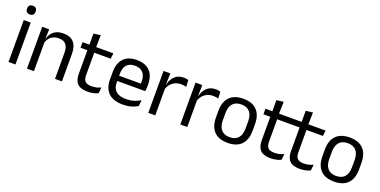

<svg xmlns="http://www.w3.org/2000/svg" viewBox="-18 -1380 4159 2102"><g transform="rotate(20 2061.5 -329.0)"><path d="M67.5 0V-488H148.5V0ZM108 -568Q83 -568 70.8 -581.2Q58.5 -594.5 58.5 -617.5V-620Q58.5 -643.5 70.8 -656.5Q83 -669.5 108 -669.5Q133 -669.5 145.5 -656.5Q158 -643.5 158 -620V-617.5Q158 -594 145.5 -581Q133 -568 108 -568Z M609 0V-303.5Q609 -343 598.2 -371.5Q587.5 -400 563.2 -415.8Q539 -431.5 497 -431.5Q458.5 -431.5 430.2 -417Q402 -402.5 384.5 -377.8Q367 -353 360 -321.5L345.5 -379H363Q371 -412 391 -439.2Q411 -466.5 444.8 -482.8Q478.5 -499 527.5 -499Q585.5 -499 621.2 -477Q657 -455 673.5 -413.8Q690 -372.5 690 -312.5V0ZM282.5 0V-488H363.5L360 -371L363.5 -366.5V0Z M991.5 10Q935 10 900.5 -7Q866 -24 850.5 -58.5Q835 -93 835 -144.5V-452.5H915V-154Q915 -106 937 -83.2Q959 -60.5 1011 -60.5Q1040.5 -60.5 1067.8 -67Q1095 -73.5 1119 -85.5L1111.5 -16Q1088 -4 1056.5 3Q1025 10 991.5 10ZM755 -416V-481H1114L1106.5 -416ZM835.5 -473 835 -610 916.5 -620.5 913 -473Z M1401.5 11Q1290 11 1233.5 -43.5Q1177 -98 1177 -199.5V-286.5Q1177 -389.5 1229.5 -445.2Q1282 -501 1383 -501Q1451 -501 1496.5 -475.8Q1542 -450.5 1565 -404Q1588 -357.5 1588 -293V-275Q1588 -259 1586.8 -243Q1585.5 -227 1583.5 -211.5H1509Q1510 -235.5 1510.2 -257Q1510.5 -278.5 1510.5 -296.5Q1510.5 -341 1496.2 -371.8Q1482 -402.5 1453.8 -418.8Q1425.5 -435 1383 -435Q1320 -435 1288.5 -398.5Q1257 -362 1257 -294V-247.5L1257.5 -237.5V-191Q1257.5 -160.5 1266.5 -136Q1275.5 -111.5 1294.8 -93.8Q1314 -76 1343.8 -66.8Q1373.5 -57.5 1414.5 -57.5Q1462 -57.5 1503 -70Q1544 -82.5 1580 -104L1572.5 -34Q1540 -13.5 1497 -1.2Q1454 11 1401.5 11ZM1219.5 -211.5V-272.5H1566.5V-211.5Z M1773 -298.5 1754.5 -361 1774.5 -362Q1790.5 -424 1829.5 -459.8Q1868.5 -495.5 1933 -495.5Q1949 -495.5 1961.8 -493Q1974.5 -490.5 1984.5 -487L1989.5 -408.5Q1977 -412.5 1961.8 -415Q1946.5 -417.5 1928 -417.5Q1873 -417.5 1832.2 -387Q1791.5 -356.5 1773 -298.5ZM1696 0V-488H1775L1771 -344L1777 -338V0Z M2146 -298.5 2127.5 -361 2147.5 -362Q2163.5 -424 2202.5 -459.8Q2241.5 -495.5 2306 -495.5Q2322 -495.5 2334.8 -493Q2347.5 -490.5 2357.5 -487L2362.5 -408.5Q2350 -412.5 2334.8 -415Q2319.5 -417.5 2301 -417.5Q2246 -417.5 2205.2 -387Q2164.5 -356.5 2146 -298.5ZM2069 0V-488H2148L2144 -344L2150 -338V0Z M2623 12.5Q2518 12.5 2463.8 -44.2Q2409.5 -101 2409.5 -207.5V-282Q2409.5 -388 2464 -444.5Q2518.5 -501 2623 -501Q2728 -501 2782.2 -444.5Q2836.5 -388 2836.5 -282V-207.5Q2836.5 -101 2782.2 -44.2Q2728 12.5 2623 12.5ZM2623 -53.5Q2688 -53.5 2721.8 -92Q2755.5 -130.5 2755.5 -203V-286.5Q2755.5 -358.5 2721.8 -396.8Q2688 -435 2623 -435Q2558.5 -435 2524.5 -396.8Q2490.5 -358.5 2490.5 -286.5V-203Q2490.5 -130.5 2524.5 -92Q2558.5 -53.5 2623 -53.5Z M3122.5 10Q3066 10 3031.5 -7Q2997 -24 2981.5 -58.5Q2966 -93 2966 -144.5V-452.5H3046V-154Q3046 -106 3068 -83.2Q3090 -60.5 3142 -60.5Q3171.5 -60.5 3198.8 -67Q3226 -73.5 3250 -85.5L3242.5 -16Q3219 -4 3187.5 3Q3156 10 3122.5 10ZM2886 -416V-481H3245L3237.5 -416ZM2966.5 -473 2966 -610 3047.5 -620.5 3044 -473Z M3464 10Q3407.5 10 3373 -7Q3338.5 -24 3323 -58.5Q3307.5 -93 3307.5 -144.5V-452.5H3387.5V-154Q3387.5 -106 3409.5 -83.2Q3431.5 -60.5 3483.5 -60.5Q3513 -60.5 3540.2 -67Q3567.5 -73.5 3591.5 -85.5L3584 -16Q3560.5 -4 3529 3Q3497.5 10 3464 10ZM3227.5 -416V-481H3586.5L3579 -416ZM3308 -473 3307.5 -610 3389 -620.5 3385.5 -473Z M3863 12.5Q3758 12.5 3703.8 -44.2Q3649.5 -101 3649.5 -207.5V-282Q3649.5 -388 3704 -444.5Q3758.5 -501 3863 -501Q3968 -501 4022.2 -444.5Q4076.5 -388 4076.5 -282V-207.5Q4076.5 -101 4022.2 -44.2Q3968 12.5 3863 12.5ZM3863 -53.5Q3928 -53.5 3961.8 -92Q3995.5 -130.5 3995.5 -203V-286.5Q3995.5 -358.5 3961.8 -396.8Q3928 -435 3863 -435Q3798.5 -435 3764.5 -396.8Q3730.5 -358.5 3730.5 -286.5V-203Q3730.5 -130.5 3764.5 -92Q3798.5 -53.5 3863 -53.5Z"/></g></svg>

Font: Anek Gujarati Medium
Style: Regular
Weight: 400
Version: Version 1.003